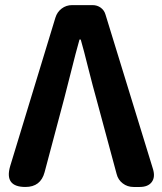

<svg xmlns="http://www.w3.org/2000/svg" viewBox="-20 -743 644 763"><path d="M81.1 0Q-3.9 0 20.5 -83L200.2 -672.9Q207 -695.3 225.1 -709Q243.2 -722.7 266.6 -722.7H300.8H347.7Q366.2 -722.7 380.4 -712.4Q394.5 -702.1 399.4 -684.6L587.9 -71.3Q597.7 -39.1 583 -19.5Q568.4 0 535.2 0H510.7Q486.3 0 467.8 -14.2Q449.2 -28.3 443.4 -51.8L362.3 -352.5Q350.6 -393.6 331.1 -470.7Q312.5 -545.9 300.8 -585.9H295.9Q282.2 -538.1 259.8 -448.2Q244.1 -385.7 235.4 -352.5L157.2 -58.6Q141.6 0 81.1 0Z"/></svg>

Font: Bpmf GenSen Rounded B
Style: B
Weight: 700
Foundry: But Ko
Version: Version 1.320